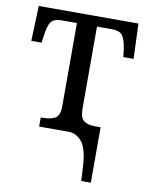

<svg xmlns="http://www.w3.org/2000/svg" viewBox="-84 -597 671 867"><g transform="rotate(10 251.5 -163.5)"><path d="M345 137Q340 60 314.5 30Q289 0 256 0H119V-42H131Q162 -42 184 -53Q206 -64 206 -109V-490H136Q102 -490 88.5 -473Q75 -456 69 -409L64 -375H17L23 -536H480L486 -375H439L435 -409Q428 -456 414.5 -473Q401 -490 368 -490H298V-113Q298 -72 316 -58.5Q334 -45 366 -45H393V209H349Z"/></g></svg>

Font: Noto Serif SemiCondensed
Style: Regular
Weight: 400
Width: 4
Designer: Monotype Design Team
Foundry: Monotype Imaging Inc.
Version: Version 2.013